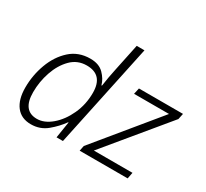

<svg xmlns="http://www.w3.org/2000/svg" viewBox="-153 -987 1309 1223"><g transform="rotate(30 502.0 -375.0)"><path d="M194 10Q261 10 310.5 -31Q360 -72 394 -120H397L378 0H425L586 -760H529L488 -564Q473 -495 464 -430H460Q449 -471 414 -506.5Q379 -542 315 -542Q228 -542 168.5 -488Q109 -434 78 -350Q47 -266 47 -176Q47 -88 85 -39Q123 10 194 10ZM210 -39Q105 -39 105 -175Q105 -252 130 -325Q155 -398 202 -445.5Q249 -493 317 -493Q437 -493 437 -361Q437 -275 403 -201.5Q369 -128 316.5 -83.5Q264 -39 210 -39ZM548 0 556 -39 924 -487H667L677 -532H1001L992 -489L626 -46H910L901 0Z"/></g></svg>

Font: Noto Sans UI Light
Style: Italic
Weight: 300
Italic angle: -12°
Designer: Monotype Design Team
Foundry: Monotype Imaging Inc.
Version: Version 1.901